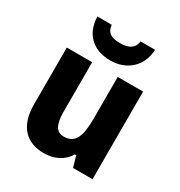

<svg xmlns="http://www.w3.org/2000/svg" viewBox="-183 -905 977 1042"><g transform="rotate(30 305.0 -384.0)"><path d="M486 -778H395C389 -727 348 -714 304 -714C254 -714 220 -725 214 -778H124C128 -670 195 -606 304 -606C408 -606 482 -675 486 -778ZM543 -549H384V-290C384 -182 366 -122 291 -122C244 -122 224 -161 224 -237V-549H65V-192C65 -56 134 10 242 10C306 10 361 -15 393 -69H401L421 0H543Z"/></g></svg>

Font: Noto Sans Gurmukhi UI SemiCondensed ExtraBold
Style: Regular
Weight: 800
Width: 4
Designer: Jelle Bosma - Monotype Design Team
Foundry: Monotype Imaging Inc.
Version: Version 2.004